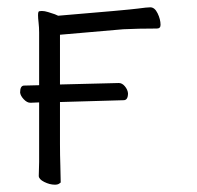

<svg xmlns="http://www.w3.org/2000/svg" viewBox="-20 -500 540 525"><path d="M144 -107Q144 -76 145 -47Q146 -18 146 -1L142 2Q138 5 130 5Q116 5 101 -2.5Q86 -10 86 -19Q86 -31 87 -57V-220L63 -219Q54 -219 45 -228.5Q36 -238 35 -247Q35 -266 46 -266L87 -267V-411Q87 -425 85.5 -438Q84 -451 84 -458.5Q84 -466 85.5 -468Q87 -470 94.5 -470Q102 -470 111.5 -467Q121 -464 130 -461L139 -457Q331 -473 356.5 -476.5Q382 -480 391 -480Q403 -480 411 -463.5Q419 -447 419 -432Q419 -422 409 -422Q357 -422 317 -420L144 -405V-269L305 -273Q314 -273 321.5 -264Q329 -255 330 -245Q330 -226 318 -226L144 -221Z"/></svg>

Font: Moon Stars Kai T HW Light
Style: Regular
Weight: 300
Designer: GuiWonder
Version: Version 1.101